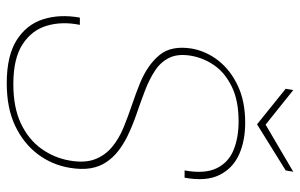

<svg xmlns="http://www.w3.org/2000/svg" viewBox="-184 -714 910 583"><g transform="rotate(90 271.5 -423.0)"><path d="M233 12Q150 12 102.5 -18Q55 -48 39 -98.5Q23 -149 34 -210H56Q45 -156 58.5 -110Q72 -64 115 -36Q158 -8 236 -8Q307 -8 355.5 -31Q404 -54 432 -93Q460 -132 468 -179Q476 -225 464 -256Q452 -287 426.5 -308Q401 -329 368 -342.5Q335 -356 299.5 -368Q264 -380 232 -393Q177 -416 147.5 -452Q118 -488 128 -550Q136 -594 164.5 -630.5Q193 -667 240.5 -689.5Q288 -712 353 -712Q409 -712 450.5 -693Q492 -674 512 -633.5Q532 -593 520 -528H498Q509 -589 491.5 -625Q474 -661 436.5 -676.5Q399 -692 349 -692Q286 -692 244 -671.5Q202 -651 179.5 -619Q157 -587 150 -549Q143 -509 155.5 -482.5Q168 -456 194.5 -438.5Q221 -421 255 -408Q289 -395 325.5 -382.5Q362 -370 395 -354Q419 -342 439 -326.5Q459 -311 473 -290Q487 -269 491.5 -242Q496 -215 490 -179Q481 -125 448.5 -82Q416 -39 362.5 -13.5Q309 12 233 12ZM502 -858 498 -835 358 -748 250 -835 254 -858 359 -774Z"/></g></svg>

Font: DM Sans 18pt Thin
Style: Italic
Weight: 250
Italic angle: -10°
Designer: Colophon Foundry, Jonny Pinhorn
Foundry: Colophon Foundry
Version: Version 4.004;gftools[0.9.30]